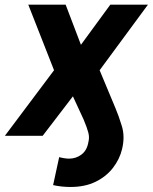

<svg xmlns="http://www.w3.org/2000/svg" viewBox="-41 -565 635 799"><path d="M-20.6 0 183.9 -272.7 76.7 -545.5H232.2L295.8 -378.6L418 -545.5H574.6L373.6 -272.7L430.8 -135.7Q432.5 -131.4 434.5 -126.8Q436.4 -122.2 438.6 -117.2Q453.1 -83.1 466.3 -39.6Q479.4 3.9 467 55.4Q457 97.3 429.3 133.3Q401.6 169.4 357.2 191.2Q312.9 213.1 252.5 213.1Q215.2 213.1 180 205.3L205.3 88.8Q213.1 91.3 225.1 93.2Q237.2 95.2 246.1 95.2Q275.6 95.2 298.5 77.8Q321.4 60.4 327.1 24.9Q331.7 7.1 326.7 -12.6Q321.7 -32.3 307.2 -67.1L262.4 -164.1L136.7 0Z"/></svg>

Font: Inter UI
Style: Bold Italic
Weight: 700
Italic angle: 9.39999°
Designer: Rasmus Andersson
Foundry: rsms
Version: 3.2;8d6f07862